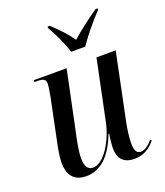

<svg xmlns="http://www.w3.org/2000/svg" viewBox="-142 -861 829 967"><g transform="rotate(-20 272.5 -378.0)"><path d="M296 -606H371C404 -654 448 -708 495 -758L497 -766H485C426 -726 376 -686 340 -654C315 -690 284 -724 239 -766H228L227 -758C249 -722 282 -653 296 -606ZM413 10C467 10 498 -17 524 -47L518 -54C498 -30 477 -13 454 -13C430 -13 422 -34 422 -71C422 -99 428 -144 435 -178L509 -536H406L339 -214C323 -132 264 -20 201 -20C172 -20 159 -42 159 -87C159 -114 168 -167 177 -206L246 -536H71L69 -526H84C118 -526 130 -519 130 -495C130 -483 125 -455 120 -426L77 -218C69 -181 59 -131 59 -97C59 -38 83 9 154 9C230 9 289 -44 331 -153H335C330 -130 327 -94 327 -76C327 -29 347 10 413 10Z"/></g></svg>

Font: Noto Serif Display Condensed Medium
Style: Italic
Weight: 500
Width: 3
Italic angle: -12°
Designer: Monotype Design Team
Foundry: Monotype Imaging Inc.
Version: Version 2.009